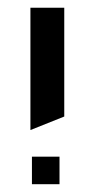

<svg xmlns="http://www.w3.org/2000/svg" viewBox="-20 -620 240 493"><path d="M58.1 -600.1H145V-320.8L58.1 -286.1ZM62 -217.8H132.8V-147H62Z"/></svg>

Font: Miedinger*
Style: Book
Weight: 400
Version: Version 001.000